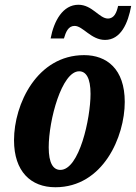

<svg xmlns="http://www.w3.org/2000/svg" viewBox="-20 -778 572 808"><path d="M422 -610C488 -610 519 -680 532 -753H477C471 -726 461 -700 434 -700C398 -700 368 -758 310 -758C245 -758 207 -691 193 -616H249C257 -643 267 -669 294 -669C329 -669 363 -610 422 -610ZM213 10C414 10 505 -203 505 -349C505 -488 429 -546 334 -546C136 -546 39 -340 39 -188C39 -56 110 10 213 10ZM234 -63C204 -63 185 -91 185 -158C185 -273 240 -478 313 -478C342 -478 361 -450 361 -383C361 -280 314 -63 234 -63Z"/></svg>

Font: Noto Serif Condensed Extra
Style: Italic
Weight: 800
Width: 3
Italic angle: -12°
Designer: Monotype Design Team
Foundry: Monotype Imaging Inc.
Version: Version 1.901